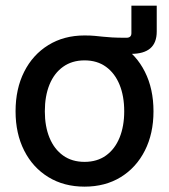

<svg xmlns="http://www.w3.org/2000/svg" viewBox="-20 -661 609 692"><path d="M284.2 -466.8V-533.2Q307.1 -533.2 321.8 -531.7Q336.4 -530.3 350.3 -528.8Q364.3 -527.3 383.8 -526.1Q403.3 -524.9 435.5 -524.9Q453.6 -524.9 453.6 -541.5V-640.6H544.9V-547.4Q544.9 -506.8 521.7 -486.8Q498.5 -466.8 451.7 -466.8Q410.2 -466.8 368.2 -466.8Q326.2 -466.8 284.2 -466.8ZM284.7 11.7Q210.4 11.7 154.3 -22.7Q98.1 -57.1 67.1 -118.4Q36.1 -179.7 36.1 -259.8Q36.1 -340.8 67.1 -402.3Q98.1 -463.9 154.3 -498.5Q210.4 -533.2 284.7 -533.2Q359.4 -533.2 415.3 -498.5Q471.2 -463.9 502.2 -402.3Q533.2 -340.8 533.2 -259.8Q533.2 -179.7 502.2 -118.4Q471.2 -57.1 415.3 -22.7Q359.4 11.7 284.7 11.7ZM284.7 -77.6Q330.1 -77.6 362.1 -100.6Q394 -123.5 410.9 -164.8Q427.7 -206.1 427.7 -259.8Q427.7 -314.5 410.9 -355.7Q394 -397 362.1 -420.2Q330.1 -443.4 284.7 -443.4Q239.7 -443.4 207.5 -420.4Q175.3 -397.5 158.4 -356.2Q141.6 -314.9 141.6 -259.8Q141.6 -205.6 158.4 -164.6Q175.3 -123.5 207.3 -100.6Q239.3 -77.6 284.7 -77.6Z"/></svg>

Font: Inter 28pt Medium
Style: Regular
Weight: 500
Designer: Rasmus Andersson
Foundry: rsms
Version: Version 4.001;git-66647c0bb